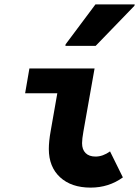

<svg xmlns="http://www.w3.org/2000/svg" viewBox="-20 -838 640 875"><path d="M393 17Q305 17 253.8 -30.2Q202.5 -77.5 202.5 -159Q202.5 -175.5 204.5 -196Q206.5 -216.5 211.5 -244L252.5 -477.5L288 -413H94.5L114 -526H411L360 -238Q357 -221 355.5 -208.2Q354 -195.5 354 -185.5Q354 -156.5 370 -140.5Q386 -124.5 415.5 -124.5Q448.5 -124.5 481.5 -148L540 -29.5Q475.5 17 393 17ZM278 -629 279 -636 415 -818H594L592.5 -811.5L416 -629Z"/></svg>

Font: Google Sans Code
Style: Italic
Weight: 400
Italic angle: -10°
Monospace: yes
Designer: Google Sans Code Authors
Foundry: Google LLC
Version: Version 6.000